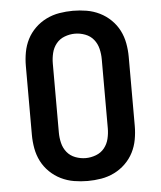

<svg xmlns="http://www.w3.org/2000/svg" viewBox="-53 -789 707 844"><g transform="rotate(-5 300.0 -367.5)"><path d="M300 8Q270 8 240 3Q210 -2 182.5 -15.5Q155 -29 133 -50.5Q111 -72 97.5 -98.5Q84 -125 78.5 -155Q73 -185 73 -215V-520Q73 -550 78.5 -580Q84 -610 97.5 -636.5Q111 -663 133 -684.5Q155 -706 182.5 -719.5Q210 -733 240 -738Q270 -743 300 -743Q330 -743 360 -738Q390 -733 417.5 -719.5Q445 -706 467 -684.5Q489 -663 502.5 -636.5Q516 -610 521.5 -580Q527 -550 527 -520V-215Q527 -185 521.5 -155Q516 -125 502.5 -98.5Q489 -72 467 -50.5Q445 -29 417.5 -15.5Q390 -2 360 3Q330 8 300 8ZM300 -93Q323 -93 345.5 -101.5Q368 -110 382.5 -128Q397 -146 402.5 -169Q408 -192 408 -215V-520Q408 -543 402.5 -566Q397 -589 382.5 -607Q368 -625 345.5 -633.5Q323 -642 300 -642Q277 -642 254.5 -633.5Q232 -625 217.5 -607Q203 -589 197.5 -566Q192 -543 192 -520V-215Q192 -192 197.5 -169Q203 -146 217.5 -128Q232 -110 254.5 -101.5Q277 -93 300 -93Z"/></g></svg>

Font: Iosevka Fixed Extended
Style: Bold
Weight: 700
Width: 7
Monospace: yes
Designer: Belleve Invis
Foundry: Belleve Invis
Version: Version 24.1.1; ttfautohint (v1.8.4)